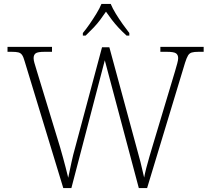

<svg xmlns="http://www.w3.org/2000/svg" viewBox="-20 -951 1066 971"><path d="M105 -640Q99 -662 92 -672.5Q85 -683 73 -686Q61 -689 39 -689H18V-714H243V-689H206Q170 -689 160 -681Q150 -673 150 -657Q150 -647 154 -633Q158 -619 166 -593L284 -206Q293 -175 299.5 -151Q306 -127 312 -104Q318 -81 325 -52Q334 -94 341.5 -130Q349 -166 361 -208L496 -712H533L666 -222Q680 -173 690.5 -131.5Q701 -90 709 -53Q713 -75 720 -102Q727 -129 735.5 -158Q744 -187 753 -217L865 -590Q872 -614 876.5 -630.5Q881 -647 881 -657Q881 -673 870.5 -681Q860 -689 823 -689H791V-714H1010V-689H984Q962 -689 950 -685.5Q938 -682 931 -670.5Q924 -659 916 -634L724 0H682L510 -646L341 0H300ZM399 -784Q415 -803 433 -829Q451 -855 467.5 -882Q484 -909 493 -931H540Q549 -909 565.5 -882Q582 -855 600.5 -829Q619 -803 634 -784V-771H620Q596 -793 578.5 -812Q561 -831 546 -850.5Q531 -870 516 -892Q501 -870 486.5 -850.5Q472 -831 454 -812Q436 -793 413 -771H399Z"/></svg>

Font: Noto Serif Armenian ExtraLight
Style: Regular
Weight: 250
Version: Version 2.007